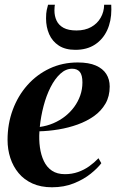

<svg xmlns="http://www.w3.org/2000/svg" viewBox="-20 -782 492 813"><path d="M409 -91Q394 -70.5 364.2 -46.5Q334.5 -22.5 293 -5.8Q251.5 11 200 11Q153 11 117.5 -5Q82 -21 58.8 -49Q35.5 -77 23.8 -113Q12 -149 12 -189.5Q12 -257.5 34 -317Q56 -376.5 96 -421.5Q136 -466.5 190.2 -492Q244.5 -517.5 309 -517.5Q356 -517.5 385.8 -504.5Q415.5 -491.5 430 -468.8Q444.5 -446 444.5 -415.5Q444.5 -374 426.5 -343Q408.5 -312 377.8 -290.2Q347 -268.5 308.8 -254.8Q270.5 -241 228.5 -234Q186.5 -227 147 -226Q144.5 -191 149 -158.2Q153.5 -125.5 165.8 -99.8Q178 -74 200 -59.2Q222 -44.5 255 -44.5Q284.5 -44.5 310.2 -53.5Q336 -62.5 357.8 -78Q379.5 -93.5 397 -112ZM285.5 -491Q258.5 -491 235.2 -469.5Q212 -448 194 -412.5Q176 -377 164.5 -333Q153 -289 148.5 -244.5Q178.5 -248.5 205.5 -260Q232.5 -271.5 255 -289Q277.5 -306.5 294 -329Q310.5 -351.5 319.8 -377.8Q329 -404 329 -433Q329 -464 318 -477.5Q307 -491 285.5 -491ZM299 -571Q256.5 -571 229 -589Q201.5 -607 188.2 -637.2Q175 -667.5 175 -704Q175 -726.5 177.8 -739.2Q180.5 -752 183.5 -762H212.5Q212 -759 211.2 -753.8Q210.5 -748.5 210.5 -738Q210.5 -714 219.5 -694.8Q228.5 -675.5 249 -664.2Q269.5 -653 304 -653Q340 -653 366 -667.5Q392 -682 406.2 -706.8Q420.5 -731.5 421 -762H451Q451 -757.5 451.2 -753.5Q451.5 -749.5 451.5 -741.5Q451.5 -692.5 433.8 -654Q416 -615.5 382 -593.2Q348 -571 299 -571Z"/></svg>

Font: Merriweather 144pt SemiBold
Style: Italic
Weight: 600
Italic angle: -7.8°
Version: Version 2.101